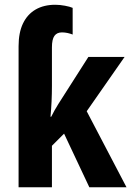

<svg xmlns="http://www.w3.org/2000/svg" viewBox="-20 -786 551 806"><path d="M212 -766Q231 -766 252.5 -762Q274 -758 285 -753V-641Q275 -645 263.5 -647.5Q252 -650 240 -650Q219 -650 208.5 -635.5Q198 -621 198 -587V-426Q198 -393 196.5 -360.5Q195 -328 192 -296H195Q202 -310 209.5 -323.5Q217 -337 225 -349.5Q233 -362 240 -373L351 -547H503L344 -319L511 0H355L249 -225L198 -174V0H58V-592Q58 -649 76.5 -687.5Q95 -726 129.5 -746Q164 -766 212 -766Z"/></svg>

Font: Noto Sans Display Condensed
Style: Bold
Weight: 700
Width: 3
Designer: Monotype Design Team
Foundry: Monotype Imaging Inc.
Version: Version 2.003